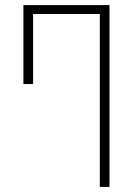

<svg xmlns="http://www.w3.org/2000/svg" viewBox="-20 -734 535 754"><path d="M372 0H410V-714H72V-404H110V-679H372Z"/></svg>

Font: Noto Sans Georgian Condensed ExtraLight
Style: Regular
Weight: 200
Width: 3
Designer: Monotype Design Team, Akaki Razmadze
Foundry: Google LLC
Version: Version 2.005